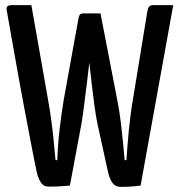

<svg xmlns="http://www.w3.org/2000/svg" viewBox="-20 -720 699 747"><path d="M449 7Q429 7 417.5 -8.5Q406 -24 400 -52L359 -239Q353 -268 347.5 -308.5Q342 -349 337 -392Q332 -435 328 -472Q324 -509 322 -532.5Q320 -556 320 -556L292 -642Q289 -657 294 -662.5Q299 -668 312 -668H371L436 -332Q445 -287 450 -245Q455 -203 458.5 -166Q462 -129 465 -97H472Q475 -147 481 -210.5Q487 -274 497 -332L553 -674Q555 -687 559.5 -693.5Q564 -700 576 -700H654L527 2Q510 4 499 5Q488 6 477.5 6.5Q467 7 449 7ZM167 6Q149 6 138 -11.5Q127 -29 122 -55Q113 -97 101.5 -158Q90 -219 76.5 -289Q63 -359 51 -427Q39 -495 29 -551Q19 -607 13 -641Q7 -675 7 -675Q4 -688 7.5 -694Q11 -700 27 -700H102L167 -332Q175 -287 180.5 -245Q186 -203 189.5 -166Q193 -129 196 -97H203Q205 -159 212 -218Q219 -277 228 -332L284 -641Q286 -655 289.5 -661.5Q293 -668 307 -668H346Q364 -668 366 -661Q368 -654 366 -643L335 -554Q335 -554 333 -531Q331 -508 327 -471.5Q323 -435 317.5 -392Q312 -349 307 -308.5Q302 -268 297 -239L252 2Q229 4 212.5 5Q196 6 167 6Z"/></svg>

Font: Yanone Kaffeesatz Medium
Style: Regular
Weight: 500
Designer: Yanone (Cyrillic: Daniel Pouzeot, Huerta Tipografica, and Cyreal)
Foundry: Yanone
Version: Version 2.003